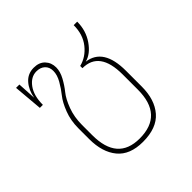

<svg xmlns="http://www.w3.org/2000/svg" viewBox="-156 -712 855 855"><g transform="rotate(-45 271.5 -285.0)"><path d="M347 -425Q445 -412 445 -270V-170Q445 -88 403.5 -40Q362 8 275 8Q193 8 153.5 -40Q114 -88 114 -170V-238Q114 -287 130 -328.5Q146 -370 165 -393.5Q184 -417 200 -445Q216 -473 216 -498Q216 -522 201 -536Q186 -550 161 -550Q126 -550 101 -516Q76 -482 76 -424H57L45 -562H66L71 -474Q78 -515 102 -542.5Q126 -570 164 -570Q198 -570 217 -550Q236 -530 236 -500Q236 -474 220.5 -445.5Q205 -417 186 -393.5Q167 -370 151.5 -328.5Q136 -287 136 -237V-173Q136 -13 275 -13Q423 -13 423 -173V-269Q423 -415 316 -415V-429Q361 -440 392.5 -479.5Q424 -519 424 -578H446Q446 -522 416 -478.5Q386 -435 347 -425Z"/></g></svg>

Font: FiraGO Thin
Style: Regular
Weight: 100
Designer: bBox Type
Foundry: bBox Type GmbH
Version: Version 1.001;PS 001.001;hotconv 1.0.88;makeotf.lib2.5.64775